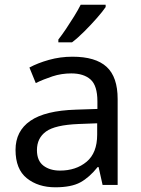

<svg xmlns="http://www.w3.org/2000/svg" viewBox="-20 -786 601 816"><path d="M288 -545Q386 -545 433 -502Q480 -459 480 -365V0H416L399 -76H395Q360 -32 321.5 -11Q283 10 215 10Q142 10 94 -28.5Q46 -67 46 -149Q46 -229 109 -272.5Q172 -316 303 -320L394 -323V-355Q394 -422 365 -448Q336 -474 283 -474Q241 -474 203 -461.5Q165 -449 132 -433L105 -499Q140 -518 188 -531.5Q236 -545 288 -545ZM314 -259Q214 -255 175.5 -227Q137 -199 137 -148Q137 -103 164.5 -82Q192 -61 235 -61Q303 -61 348 -98.5Q393 -136 393 -214V-262ZM429 -756Q417 -738 392 -709.5Q367 -681 338.5 -652.5Q310 -624 286 -606H228V-618Q243 -637 260.5 -663Q278 -689 295 -716.5Q312 -744 323 -766H429Z"/></svg>

Font: Noto Sans Indic Siyaq Numbers
Style: Regular
Weight: 400
Designer: Monotype Design Team
Foundry: Monotype Imaging Inc.
Version: Version 2.002; ttfautohint (v1.8.4.7-5d5b)